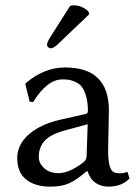

<svg xmlns="http://www.w3.org/2000/svg" viewBox="-20 -693 521 723"><path d="M244.1 -670.9Q250 -672.9 257.8 -672.9Q288.6 -672.9 313 -649.9L315.9 -639.2L201.2 -529.8Q182.1 -510.7 170.9 -511.2Q166 -511.2 161.6 -515.1Q157.2 -519 157.2 -523.9Q157.2 -533.7 168.5 -551.8ZM310.1 -225.1 225.1 -202.1Q169.9 -187 147.9 -162.6Q126 -138.2 126 -102.1Q126 -78.1 146.5 -59.6Q167 -41 200.2 -41Q240.2 -41 292 -80.1Q306.2 -89.8 306.2 -106ZM310.1 -47.9H306.2Q266.1 -13.7 238.5 -2Q210.9 9.8 169.9 9.8Q111.8 9.8 78.4 -17.1Q44.9 -43.9 44.9 -98.1Q44.9 -148.9 89.4 -187.5Q133.8 -226.1 210.9 -243.2L304.2 -264.2Q311 -266.1 311 -275.9Q311 -308.1 304 -331.5Q296.9 -355 287.8 -366.5Q278.8 -377.9 263.9 -384.5Q249 -391.1 239 -392.6Q229 -394 214.8 -394Q157.7 -394 105 -309.1L91.8 -310.1L75.2 -377L78.1 -380.9Q147 -439 225.1 -439Q390.1 -439 390.1 -276.9Q390.1 -273.4 389.6 -252.7Q389.2 -231.9 388.7 -208.3Q388.2 -184.6 387.7 -160.2Q387.2 -135.7 387.2 -126Q387.2 -63 403.8 -47.9Q412.1 -40.5 433.1 -40.5Q445.3 -40.5 460 -45.9L467.8 -21Q438.5 9.8 388.2 9.8Q359.9 9.8 339.1 -4.9Q318.4 -19.5 310.1 -47.9Z"/></svg>

Font: Biolilbert
Style: Regular
Weight: 400
Designer: Philipp H. Poll
Foundry: Philipp H. Poll
Version: Version 1.1.0